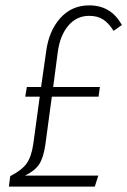

<svg xmlns="http://www.w3.org/2000/svg" viewBox="-20 -695 474 715"><path d="M434 -602 403 -580Q385 -609 364 -622.5Q343 -636 312 -636Q265 -636 234 -599Q203 -562 195 -500L178 -371H352L347 -335H173L149 -157Q142 -108 126 -83.5Q110 -59 73 -41H346L333 0H13L18 -39Q61 -61 79 -86Q97 -111 104 -159L128 -335H74L80 -371H133L152 -504Q162 -580 204.5 -627.5Q247 -675 312 -675Q353 -675 383 -657Q413 -639 434 -602Z"/></svg>

Font: Fira Sans Extra Condensed ExtraLight
Style: Italic
Weight: 275
Width: 3
Italic angle: -8°
Designer: Carrois Corporate & Edenspiekermann AG
Foundry: Carrois Corporate GbR & Edenspiekermann AG
Version: Version 4.203